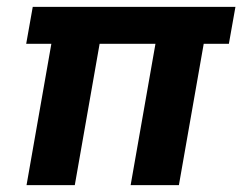

<svg xmlns="http://www.w3.org/2000/svg" viewBox="-20 -537 703 557"><path d="M57 0 129 -410H56L75 -517H663L644 -410H571L499 0H359L431 -410H269L197 0Z"/></svg>

Font: DM Sans 11pt ExtraBold
Style: Italic
Weight: 800
Italic angle: -10°
Version: Version 4.004;gftools[0.9.30]